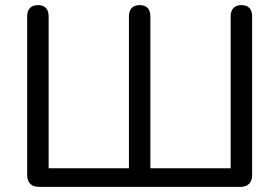

<svg xmlns="http://www.w3.org/2000/svg" viewBox="-20 -732 1094 752"><path d="M133 0Q110.5 0 98.5 -12Q86.5 -24 86.5 -46.5V-668Q86.5 -689.5 97.5 -700.8Q108.5 -712 128.5 -712Q149 -712 159.8 -700.8Q170.5 -689.5 170.5 -668V-73H485V-668Q485 -689.5 496 -700.8Q507 -712 527 -712Q547.5 -712 558.2 -700.8Q569 -689.5 569 -668V-73H883.5V-668Q883.5 -689.5 894.5 -700.8Q905.5 -712 925.5 -712Q946 -712 956.8 -700.8Q967.5 -689.5 967.5 -668V-46.5Q967.5 -24 955.5 -12Q943.5 0 921 0Z"/></svg>

Font: Nunito ExtraLight
Style: Regular
Weight: 200
Designer: Vernon Adams
Foundry: Vernon Adams
Version: Version 3.602;April 4, 2023;FontCreator 14.0.0.2856 64-bit